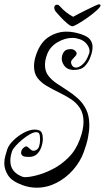

<svg xmlns="http://www.w3.org/2000/svg" viewBox="-42 -758 487 892"><path d="M378 -493Q369 -468 352 -450.5Q335 -433 301 -433Q285 -433 272 -439.5Q259 -446 251 -462Q245 -473 245 -486Q245 -502 253.5 -515Q262 -528 278 -529Q280 -529 282.5 -529.5Q285 -530 286 -530Q302 -530 311 -518Q314 -514 314 -510Q314 -503 306.5 -495.5Q299 -488 292.5 -480Q286 -472 289 -462Q295 -444 311 -444Q326 -444 343.5 -460.5Q361 -477 371 -507Q374 -513 374 -521Q374 -536 362 -552Q350 -568 331 -575Q323 -578 313.5 -580Q304 -582 295 -582Q259 -582 224 -561Q189 -540 176 -503Q171 -490 169 -478Q167 -466 167 -456Q167 -427 182 -407Q197 -387 220.5 -371Q244 -355 270 -338.5Q296 -322 319.5 -301Q343 -280 358 -250Q373 -220 373 -176Q373 -151 367 -120Q361 -89 347 -51Q330 -5 296.5 32.5Q263 70 219.5 92Q176 114 128 114Q95 114 62 102Q13 84 -4.5 56.5Q-22 29 -22 1Q-22 -18 -17 -35Q-12 -52 -8 -65Q-1 -85 20.5 -106Q42 -127 69 -141.5Q96 -156 119 -156Q129 -156 138 -153Q157 -148 157 -113Q157 -103 155 -93Q153 -83 149 -72Q142 -53 128.5 -41Q115 -29 93 -29Q82 -29 72.5 -30.5Q63 -32 58 -40Q57 -42 56.5 -44Q56 -46 56 -48Q56 -64 72 -75Q80 -81 87 -75Q94 -69 101.5 -62.5Q109 -56 118 -58Q134 -62 139 -76Q144 -90 144 -107Q144 -112 144 -117Q144 -122 143 -127Q142 -144 126 -144Q114 -144 96.5 -134Q79 -124 61.5 -109.5Q44 -95 31 -80.5Q18 -66 15 -58Q6 -33 6 -11Q6 42 62 63Q68 65 76 65Q96 65 130.5 56Q165 47 204 27Q243 7 277 -27Q311 -61 329 -111Q338 -135 342 -155Q346 -175 346 -192Q346 -230 329.5 -255.5Q313 -281 286.5 -298Q260 -315 231 -329Q202 -343 175.5 -358.5Q149 -374 132.5 -395.5Q116 -417 116 -450Q116 -462 118.5 -476.5Q121 -491 127 -507Q147 -563 185.5 -587Q224 -611 267 -611Q285 -611 303 -607.5Q321 -604 338 -598Q367 -588 377.5 -573Q388 -558 388 -540Q388 -529 385.5 -517.5Q383 -506 378 -493ZM425 -732Q424 -725 407 -709.5Q390 -694 366 -677Q342 -660 321.5 -648Q301 -636 294 -636Q286 -636 269.5 -650Q253 -664 238 -680.5Q223 -697 217 -704Q210 -713 210 -724Q212 -736 222 -736H224Q229 -736 232 -733Q235 -730 238 -727Q264 -698 298 -680Q303 -683 320 -692Q337 -701 358.5 -711.5Q380 -722 397 -730Q414 -738 417 -738Q426 -738 425 -732Z"/></svg>

Font: Ingrid Darling
Style: Regular
Weight: 400
Designer: Robert E. Leuschke
Foundry: Robert E. Leuschke
Version: Version 1.010; ttfautohint (v1.8.3)